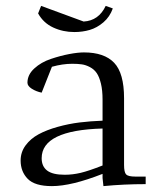

<svg xmlns="http://www.w3.org/2000/svg" viewBox="-20 -632 539 659"><path d="M50.8 -81.1Q50.8 -109.9 67.9 -133.1Q85 -156.2 112.5 -171.1Q140.1 -186 177.7 -196.5Q215.3 -207 253.2 -211.7Q291 -216.3 332 -217.8V-290Q332 -322.3 326.4 -345.2Q320.8 -368.2 312 -381.1Q303.2 -394 288.8 -401.6Q274.4 -409.2 260.7 -411.1Q247.1 -413.1 228 -413.1Q194.8 -413.1 158.2 -402.8L123 -314Q104 -317.9 89.1 -327.4Q74.2 -336.9 74.2 -348.1Q74.2 -375.5 97.7 -397Q121.1 -418.5 154.5 -429.7Q188 -440.9 217.8 -446.5Q247.6 -452.1 268.1 -452.1Q337.9 -452.1 371.8 -416.5Q405.8 -380.9 405.8 -294.9V-65.9Q405.8 -41 412.8 -33.4Q419.9 -25.9 444.8 -25.9H480V0Q404.8 0 335 6.8L332 -21V-35.2Q225.1 6.8 158.2 6.8Q99.6 6.8 75.2 -18.1Q50.8 -43 50.8 -81.1ZM110.8 -585.9 121.1 -611.8 267.1 -558.1Q318.8 -561 342.8 -611.8L367.2 -603Q356.9 -574.2 335 -555.4Q313 -536.6 288.1 -529.3Q263.2 -522 234.9 -522Q196.3 -522 162.6 -537.6Q128.9 -553.2 110.8 -585.9ZM123 -88.9Q123 -61 141.8 -46.6Q160.6 -32.2 202.1 -32.2Q229.5 -32.2 257.1 -38.8Q284.7 -45.4 332 -64V-190.9Q123 -185.1 123 -88.9Z"/></svg>

Font: Dihjauti S
Style: Regular
Weight: 400
Designer: T. Christopher White
Version: Version 3.0.0